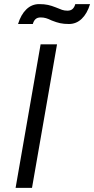

<svg xmlns="http://www.w3.org/2000/svg" viewBox="-20 -916 459 936"><path d="M178 -700H258L136 0H56ZM171 -896Q196 -896 214 -892Q232 -888 252 -880Q271 -872 282.5 -868Q294 -864 309 -864Q325 -864 334 -872.5Q343 -881 347 -896H419Q405 -850 378.5 -824.5Q352 -799 316 -799Q291 -799 273 -803Q255 -807 235 -815L230 -817Q216 -824 204 -827.5Q192 -831 178 -831Q162 -831 153 -822.5Q144 -814 140 -799H68Q82 -845 108.5 -870.5Q135 -896 171 -896Z"/></svg>

Font: Fixel Italic Variable Display Thin
Style: Italic
Weight: 100
Italic angle: -10°
Designer: AlfaBravo + MacPaw
Foundry: Kyrylo Tkachov, Marchela Mozhyna, Serhii Makarenko, Maria Weinstein, Zakhar Kryvoshyya
Version: Version 1.210;Glyphs 3.2 (3217)